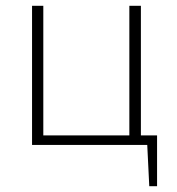

<svg xmlns="http://www.w3.org/2000/svg" viewBox="-20 -502 613 665"><path d="M524 143H497L490 0H91V-482H130V-33H428V-482H468V-33H524Z"/></svg>

Font: Exo 2.0 Extra Light
Style: Regular
Weight: 250
Designer: Natanael Gama
Version: Version 1.001;PS 001.001;hotconv 1.0.70;makeotf.lib2.5.58329